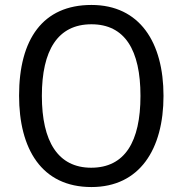

<svg xmlns="http://www.w3.org/2000/svg" viewBox="-20 -745 736 775"><path d="M640 -358C640 -574 544 -725 349 -725C153 -725 57 -587 57 -359C57 -145 147 10 349 10C544 10 640 -143 640 -358ZM149 -358C149 -542 213 -647 349 -647C484 -647 547 -543 547 -358C547 -173 484 -68 348 -68C214 -68 149 -174 149 -358Z"/></svg>

Font: Noto Sans Armenian SemiCondensed
Style: Regular
Weight: 400
Width: 4
Designer: Monotype Design Team
Foundry: Monotype Imaging Inc.
Version: Version 2.008